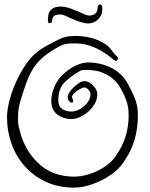

<svg xmlns="http://www.w3.org/2000/svg" viewBox="-20 -844 685 876"><path d="M318 12Q247 12 190.5 -14Q134 -40 94 -84.5Q54 -129 33 -187Q12 -245 12 -309Q12 -342 22.5 -383Q33 -424 51 -465Q69 -506 91.5 -540.5Q114 -575 137 -596Q160 -617 187 -632Q214 -647 242 -661Q263 -672 280.5 -676Q298 -680 323 -680Q361 -680 396 -671Q431 -662 460 -643Q477 -632 488.5 -615.5Q500 -599 515 -585Q518 -582 518 -578Q518 -572 512.5 -568Q507 -564 501 -570H500Q463 -603 418 -624.5Q373 -646 323 -646Q303 -646 287.5 -644.5Q272 -643 254 -634Q209 -610 179.5 -585.5Q150 -561 131.5 -531.5Q113 -502 99.5 -464.5Q86 -427 72 -379Q66 -360 64 -341Q62 -322 62 -299Q62 -279 66.5 -262Q71 -245 76 -227Q102 -145 163 -92Q224 -39 317 -38Q350 -38 387 -49.5Q424 -61 456 -82Q488 -103 506 -129Q537 -173 552 -218.5Q567 -264 567 -319Q567 -357 556 -387Q545 -417 528 -445Q506 -483 466 -504Q426 -525 380 -525H370Q363 -525 357 -524.5Q351 -524 345 -520Q302 -496 274 -467.5Q246 -439 246 -386Q246 -359 263.5 -347Q281 -335 306 -335Q325 -335 345 -346.5Q365 -358 379 -376Q393 -394 393 -414Q393 -425 383.5 -435Q374 -445 364 -445Q358 -445 342.5 -436.5Q327 -428 316 -416.5Q305 -405 310 -396Q314 -389 314 -383Q314 -376 307 -376Q302 -376 295.5 -382.5Q289 -389 289 -400Q289 -407 292 -414Q296 -424 308.5 -438Q321 -452 337 -463Q353 -474 365 -474Q385 -474 404.5 -454Q424 -434 424 -414Q424 -386 405.5 -360Q387 -334 359.5 -317.5Q332 -301 306 -301Q268 -301 241 -322Q214 -343 214 -383Q214 -412 225 -440Q236 -468 252 -488Q266 -505 287.5 -521.5Q309 -538 334 -548.5Q359 -559 381 -559Q437 -559 486 -535.5Q535 -512 562 -464Q581 -430 595 -396Q609 -362 609 -318Q609 -257 593.5 -204.5Q578 -152 543 -103Q522 -71 483.5 -45Q445 -19 401 -3.5Q357 12 318 12ZM378 -737Q357 -739 332.5 -748.5Q308 -758 287 -768Q266 -778 255 -778Q245 -779 232.5 -774.5Q220 -770 218 -752Q218 -745 214.5 -741.5Q211 -738 207 -738Q200 -739 199 -745.5Q198 -752 199 -763Q200 -789 215 -801.5Q230 -814 255 -814Q279 -814 305.5 -804Q332 -794 354.5 -783.5Q377 -773 387 -773Q402 -773 413 -780.5Q424 -788 425 -804Q425 -824 436 -824Q440 -824 443.5 -819.5Q447 -815 447 -804Q447 -774 427 -755Q407 -736 378 -737Z"/></svg>

Font: Ruge Boogie
Style: Regular
Weight: 400
Designer: Robert E. Leuschke
Foundry: Robert E. Leuschke
Version: Version 1.010; ttfautohint (v1.8.3)